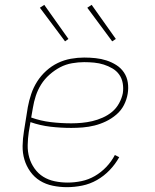

<svg xmlns="http://www.w3.org/2000/svg" viewBox="-20 -766 640 794"><path d="M257 8Q227 8 198 2Q169 -4 145.5 -18.5Q122 -33 105.5 -56Q89 -79 81 -106Q73 -133 73.5 -163Q74 -193 79 -223L95 -323Q100 -350 109 -377Q118 -404 133.5 -428.5Q149 -453 171 -473Q193 -493 219 -505.5Q245 -518 273 -523Q301 -528 328 -528Q352 -528 375.5 -525.5Q399 -523 420.5 -516Q442 -509 461 -497Q480 -485 492.5 -466.5Q505 -448 508.5 -425Q512 -402 508 -378Q504 -354 492.5 -331.5Q481 -309 461 -292Q441 -275 418 -264Q395 -253 371 -247Q347 -241 322.5 -239Q298 -237 275 -237Q231 -237 188.5 -242Q146 -247 106 -261L99 -220Q95 -193 94.5 -166Q94 -139 101 -114.5Q108 -90 123 -69Q138 -48 159 -35Q180 -22 206 -16.5Q232 -11 260 -11Q288 -11 317 -17Q346 -23 372 -38Q398 -53 419.5 -75.5Q441 -98 455 -125L473 -116Q457 -87 433.5 -62.5Q410 -38 381 -21.5Q352 -5 320 1.5Q288 8 257 8ZM275 -256Q296 -256 318 -258Q340 -260 361.5 -265Q383 -270 404.5 -279.5Q426 -289 443.5 -303.5Q461 -318 472.5 -339Q484 -360 488 -381Q491 -402 487.5 -422Q484 -442 473 -457.5Q462 -473 445 -483Q428 -493 409 -499Q390 -505 369.5 -507Q349 -509 328 -509Q304 -509 278 -504.5Q252 -500 229 -488Q206 -476 185 -457.5Q164 -439 150 -416.5Q136 -394 128 -369.5Q120 -345 116 -320L109 -280Q148 -266 190 -261Q232 -256 275 -256ZM444 -595 341 -734 359 -746 459 -605ZM249 -595 145 -734 163 -746 263 -605Z"/></svg>

Font: Iosevka HT Thin Extended
Style: Italic
Weight: 100
Width: 7
Italic angle: -9°
Monospace: yes
Designer: Belleve Invis
Foundry: Belleve Invis
Version: Version 32.3.0; ttfautohint (v1.8.4)